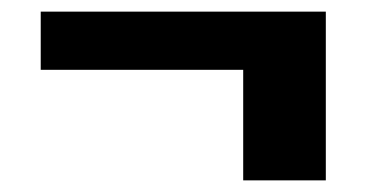

<svg xmlns="http://www.w3.org/2000/svg" viewBox="-20 -407 640 330"><path d="M398 -287H50V-387H540V-97H398Z"/></svg>

Font: Krub
Style: Bold
Weight: 700
Version: Version 1.000; ttfautohint (v1.6)